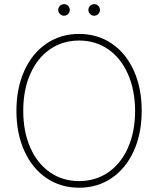

<svg xmlns="http://www.w3.org/2000/svg" viewBox="-20 -877 748 907"><path d="M353.5 9.8Q266.6 9.8 199.5 -35.9Q132.3 -81.5 95 -164.1Q57.6 -246.6 57.6 -353.5Q57.6 -460.4 95 -543Q132.3 -625.5 199.7 -671.1Q267.1 -716.8 353.5 -716.8Q440.4 -716.8 507.6 -671.4Q574.7 -626 612.1 -543.5Q649.4 -460.9 649.4 -353.5Q649.4 -246.6 612.1 -164.1Q574.7 -81.5 507.6 -35.9Q440.4 9.8 353.5 9.8ZM353.5 -685.5Q276.4 -685.5 216.6 -644.5Q156.7 -603.5 123.3 -528.1Q89.8 -452.6 89.8 -353.5Q89.8 -255.4 123 -179.9Q156.2 -104.5 216.1 -63Q275.9 -21.5 353.5 -21.5Q431.2 -21.5 491.2 -62.7Q551.3 -104 584.7 -179.4Q618.2 -254.9 618.2 -353.5Q617.7 -452.1 584.2 -527.6Q550.8 -603 491 -644.3Q431.2 -685.5 353.5 -685.5ZM254.9 -830.1Q254.9 -841.3 263.2 -849.4Q271.5 -857.4 282.2 -857.4Q293.9 -857.4 301.8 -849.4Q309.6 -841.3 309.6 -830.1Q309.6 -818.8 301.8 -810.8Q293.9 -802.7 282.2 -802.7Q271.5 -802.7 263.2 -811Q254.9 -819.3 254.9 -830.1ZM397.5 -830.1Q397.5 -841.3 405.8 -849.4Q414.1 -857.4 424.8 -857.4Q436.5 -857.4 444.3 -849.4Q452.1 -841.3 452.1 -830.1Q452.1 -818.8 444.3 -810.8Q436.5 -802.7 424.8 -802.7Q414.1 -802.7 405.8 -811Q397.5 -819.3 397.5 -830.1Z"/></svg>

Font: Pretendard GOV Thin
Style: Regular
Weight: 100
Designer: Base glyphs from Inter by Rasmus Andersson; Hangeul glyphs from Noto Sans CJK(Source Han Sans) by Jang Soo-young and Kan
Foundry: Kil Hyung-jin
Version: Version 1.309